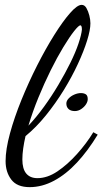

<svg xmlns="http://www.w3.org/2000/svg" viewBox="-20 -740 422 790"><path d="M102 30Q50 30 26.5 -1Q3 -32 3 -77Q3 -125 21 -191Q39 -257 68.5 -329.5Q98 -402 133 -471Q168 -540 203.5 -596.5Q239 -653 268.5 -686.5Q298 -720 316 -720Q328 -720 335.5 -707Q343 -694 347.5 -676.5Q352 -659 352 -644Q352 -617 338.5 -573.5Q325 -530 300.5 -477Q276 -424 242.5 -369.5Q209 -315 169 -265.5Q129 -216 85 -180Q79 -154 75.5 -129.5Q72 -105 72 -84Q72 -45 88 -26Q104 -7 134 -7Q175 -7 216.5 -35Q258 -63 297 -106.5Q336 -150 364 -196L382 -186Q342 -120 297 -71.5Q252 -23 202.5 3.5Q153 30 102 30ZM97 -223Q130 -258 161.5 -301.5Q193 -345 220.5 -391.5Q248 -438 269.5 -481.5Q291 -525 303 -561Q315 -597 317 -618Q317 -627 315.5 -631Q314 -635 311 -636Q304 -636 285 -612Q266 -588 240.5 -546Q215 -504 188.5 -450.5Q162 -397 138 -338.5Q114 -280 97 -223ZM288 -283Q271 -283 262 -291.5Q253 -300 253 -314Q253 -325 262.5 -335Q272 -345 286 -351Q300 -357 313 -357Q325 -357 333 -352Q341 -347 341 -332Q341 -322 334 -311Q327 -300 314.5 -291.5Q302 -283 288 -283Z"/></svg>

Font: Dancing Script Medium
Style: Regular
Weight: 500
Designer: Pablo Impallari
Foundry: Pablo Impallari
Version: Version 2.000